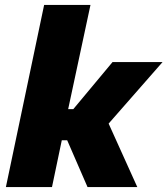

<svg xmlns="http://www.w3.org/2000/svg" viewBox="-20 -763 683 783"><path d="M4 0 160 -743H349L258 -318H279L439 -510H643L423 -259L540 0H337L254 -191H232L192 0Z"/></svg>

Font: Saira Thin ExtraBold
Style: Italic
Weight: 800
Italic angle: -12°
Version: Version 1.101